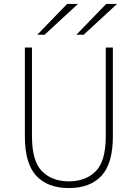

<svg xmlns="http://www.w3.org/2000/svg" viewBox="-20 -941 698 973"><path d="M106 -249V-700H142V-251Q142 -124 193 -73Q244 -22 329 -22Q414 -22 465 -73Q516 -124 516 -251V-700H552V-249Q552 -113 494.5 -50.5Q437 12 329 12Q221 12 163.5 -50.5Q106 -113 106 -249ZM169 -765 320 -921H375L206 -765ZM367 -765 518 -921H573L404 -765Z"/></svg>

Font: Overpass Thin
Style: Regular
Weight: 100
Designer: Delve Withrington, Thomas Jockin
Foundry: Delve Fonts
Version: Version 3.000;DELV;Overpass